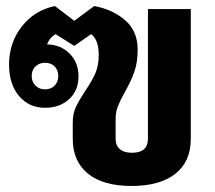

<svg xmlns="http://www.w3.org/2000/svg" viewBox="-20 -606 712 636"><path d="M612 -576V-146Q612 -71 561 -30.5Q510 10 416 10Q321 10 271 -31Q221 -72 221 -146V-199Q221 -230 231.5 -252Q242 -274 263 -306Q285 -338 296 -363.5Q307 -389 307 -424Q307 -474 282 -493L226 -454L164 -493Q143 -480 136 -459Q181 -458 210.5 -428.5Q240 -399 240 -353Q240 -306 209 -277.5Q178 -249 129 -249Q76 -249 43 -288Q10 -327 10 -392Q10 -464 52 -518Q94 -572 162 -586L226 -537L292 -586Q353 -575 394.5 -539Q436 -503 436 -442Q436 -399 425 -368Q414 -337 394 -302Q378 -273 370.5 -254Q363 -235 363 -212V-146Q363 -124 377 -112Q391 -100 417 -100Q470 -100 470 -146V-576ZM129 -398Q110 -398 97.5 -386Q85 -374 85 -354Q85 -335 97.5 -322.5Q110 -310 129 -310Q149 -310 161 -322.5Q173 -335 173 -354Q173 -374 161 -386Q149 -398 129 -398Z"/></svg>

Font: Sarabun ExtraBold
Style: Regular
Weight: 800
Version: Version 1.000; ttfautohint (v1.6)